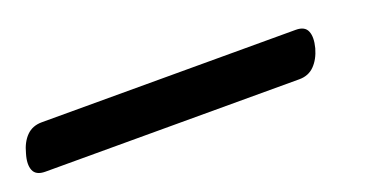

<svg xmlns="http://www.w3.org/2000/svg" viewBox="-70 -18 587 308"><g transform="rotate(-20 223.0 136.0)"><path d="M-44.6 136.4Q-40 118.6 -29.9 108.5Q-19.8 98.3 -3.7 98.3H429.9Q445.2 98.3 449.4 108.7Q453.7 119 449.1 136.8Q444.2 154.2 434 164.5Q423.9 174.8 408.2 174.8H-25.3Q-41.4 174.8 -45.6 164.3Q-49.9 153.8 -44.6 136.4Z"/></g></svg>

Font: Fraunces Wonky
Style: Italic
Weight: 900
Italic angle: -16°
Version: Version 1.000;[b76b70a41]